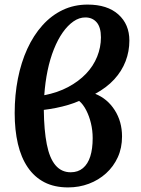

<svg xmlns="http://www.w3.org/2000/svg" viewBox="-20 -802 615 837"><path d="M277 15Q217 15 173.5 -7.5Q130 -30 101 -72.5Q72 -115 58 -175Q44 -235 44 -309Q44 -388 58 -459Q72 -530 99 -589Q126 -648 165 -691.5Q204 -735 253.5 -758.5Q303 -782 362 -782Q448 -782 496 -739Q544 -696 544 -625Q544 -578 527.5 -535Q511 -492 478 -456Q445 -420 395 -393Q448 -372 480 -322Q512 -272 512 -207Q512 -157 493.5 -116.5Q475 -76 442.5 -46.5Q410 -17 367.5 -1Q325 15 277 15ZM288 -51Q320 -51 341.5 -69Q363 -87 373.5 -120Q384 -153 384 -200Q384 -233 376.5 -264.5Q369 -296 355.5 -322Q342 -348 325 -362Q305 -353 278.5 -345Q252 -337 224 -331.5Q196 -326 171 -323Q172 -234 184 -173Q196 -112 222 -81.5Q248 -51 288 -51ZM173 -387Q231 -398 277 -422.5Q323 -447 355 -480.5Q387 -514 403.5 -555Q420 -596 420 -639Q420 -683 401.5 -704.5Q383 -726 352 -726Q325 -726 300 -708.5Q275 -691 253.5 -660.5Q232 -630 215 -587.5Q198 -545 187.5 -494.5Q177 -444 173 -387Z"/></svg>

Font: Literata 18pt SemiBold
Style: Italic
Weight: 600
Italic angle: -2°
Designer: Latin by Veronika Burian and Jose Scaglione. Greek by Irene Vlachou. Cyrillic by Vera Evstafieva
Foundry: TypeTogether
Version: Version 3.103;gftools[0.9.29]